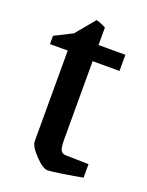

<svg xmlns="http://www.w3.org/2000/svg" viewBox="-109 -582 497 649"><g transform="rotate(20 140.0 -258.0)"><path d="M143.1 8.8Q125.5 8.8 97.2 -21.2Q68.8 -51.3 68.8 -68.8V-395H4.9V-424.8L68.8 -457L125 -524.9Q128.9 -524.9 137.7 -521.5Q146.5 -518.1 153.3 -514.6L160.2 -511.2V-448.2H256.8V-390.1H160.2V-112.8Q160.2 -82 165 -71Q169.9 -60.1 184.1 -60.1L266.1 -58.1V-9.8Q237.3 -3.9 195.6 2.4Q153.8 8.8 143.1 8.8Z"/></g></svg>

Font: Grenze
Style: Regular
Weight: 400
Designer: Renata Polastri
Foundry: Omnibus-Type
Version: Version 1.002;PS 001.002;hotconv 1.0.88;makeotf.lib2.5.64775